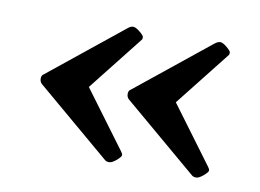

<svg xmlns="http://www.w3.org/2000/svg" viewBox="-49 -539 659 487"><g transform="rotate(10 280.5 -295.5)"><path d="M286 -442 174 -300 283 -153Q287 -148 287 -144Q287 -140 276 -130.5Q265 -121 257.5 -121Q250 -121 246 -125L55 -287Q50 -292 50 -300Q50 -308 55 -311L245 -464Q252 -470 258.5 -470Q265 -470 276 -461Q287 -452 287 -448Q287 -444 286 -442ZM510 -442 398 -300 507 -153Q511 -148 511 -144Q511 -140 500 -130.5Q489 -121 481.5 -121Q474 -121 470 -125L279 -287Q274 -292 274 -300Q274 -308 279 -311L469 -464Q477 -470 483 -470Q489 -470 500 -461Q511 -452 511 -448Q511 -444 510 -442Z"/></g></svg>

Font: Trochut
Style: Bold
Weight: 700
Designer: Andreu Balius
Foundry: Andreu Balius
Version: Version 1.001